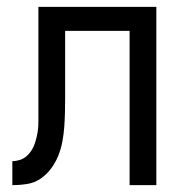

<svg xmlns="http://www.w3.org/2000/svg" viewBox="-20 -540 540 560"><path d="M16 0V-70Q27 -70 38 -73.5Q49 -77 57.5 -84.5Q66 -92 72 -101.5Q78 -111 81.5 -121.5Q85 -132 87.5 -143Q90 -154 91 -165Q92 -176 92 -187Q92 -198 92 -209V-520H436V0H358V-450H170V-256Q170 -235 169.5 -213.5Q169 -192 167.5 -170.5Q166 -149 162 -127.5Q158 -106 150 -86Q142 -66 129 -48.5Q116 -31 98.5 -19Q81 -7 59.5 -3.5Q38 0 16 0Z"/></svg>

Font: Iosevka SS18
Style: Regular
Weight: 400
Monospace: yes
Designer: Belleve Invis
Foundry: Belleve Invis
Version: Version 25.1.1; ttfautohint (v1.8.4)